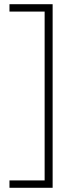

<svg xmlns="http://www.w3.org/2000/svg" viewBox="-20 -734 356 912"><path d="M25 123V158H230V-714H25V-679H192V123Z"/></svg>

Font: Noto Sans Meetei Mayek ExtraLight
Style: Regular
Weight: 200
Designer: Monotype Design Team and Neelakash Kshetrimayum
Foundry: Monotype Imaging Inc.
Version: Version 2.002